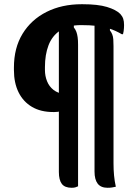

<svg xmlns="http://www.w3.org/2000/svg" viewBox="-20 -730 640 910"><path d="M364 -611Q303 -611 265 -585.5Q227 -560 210 -515.5Q193 -471 193 -412V-398Q193 -370 203 -345Q213 -320 233.5 -304Q254 -288 285 -284L292 -274V-214Q281 -207 268 -203Q255 -199 238 -199H232Q173 -199 131.5 -223.5Q90 -248 68 -292.5Q46 -337 46 -398V-410Q46 -503 87 -570Q128 -637 200.5 -673.5Q273 -710 367 -710H371Q444 -710 487 -697Q530 -684 550 -664Q560 -653 564 -641Q568 -629 568 -611Q568 -604 567.5 -597Q567 -590 566 -582.5Q565 -575 563 -568H557Q528 -585 498.5 -594.5Q469 -604 437 -607.5Q405 -611 364 -611ZM330 -648V-600Q338 -590 342 -579Q346 -568 348 -553.5Q350 -539 350 -518Q350 -434 350 -348.5Q350 -263 350 -178.5Q350 -94 350 -10.5Q350 73 350 153Q344 156 337 158Q330 160 320 160Q287 160 273 141.5Q259 123 259 85Q259 43 259 -15.5Q259 -74 259 -142Q259 -210 259 -281Q259 -352 259 -420Q259 -488 259 -547Q259 -606 259 -648ZM501 -644V-586Q508 -577 512 -567Q516 -557 517 -543.5Q518 -530 518 -511Q518 -446 518 -377Q518 -308 518 -237Q518 -166 518 -95.5Q518 -25 518 44Q518 74 520.5 101Q523 128 529 155Q520 157 511 158.5Q502 160 490 160Q458 160 443 140.5Q428 121 428 83Q428 27 428 -41Q428 -109 428 -184Q428 -259 428 -337.5Q428 -416 428 -493.5Q428 -571 428 -644Z"/></svg>

Font: Recursive Monospace Casual Medium
Style: Regular
Weight: 500
Version: Version 1.047